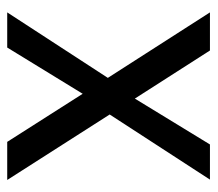

<svg xmlns="http://www.w3.org/2000/svg" viewBox="-54 -534 588 519"><g transform="rotate(90 239.5 -274.0)"><path d="M363 0 233 -204 108 0H13L190 -272L13 -548H116L246 -345L370 -548H465L289 -277L466 0Z"/></g></svg>

Font: A Bank Premium Regular
Style: Regular
Weight: 400
Designer: Ninad Kale (Devanagari), Jonny Pinhorn (Latin), Htun Naung (Myanmar)
Foundry: Indian Type Foundry
Version: 4.004